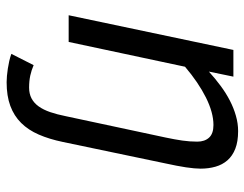

<svg xmlns="http://www.w3.org/2000/svg" viewBox="-102 -466 760 597"><g transform="rotate(90 278.5 -167.0)"><path d="M109.9 0H26.9L134.8 -512.2H217.8L202.1 -436Q223.6 -455.6 246.3 -472.4Q269 -489.3 292.2 -501.2Q315.4 -513.2 339.4 -520Q363.3 -526.9 387.2 -526.9Q419.9 -526.9 442.1 -518.1Q464.4 -509.3 478 -493.7Q491.7 -478 497.8 -456.5Q503.9 -435.1 503.9 -410.2Q503.9 -392.1 499.8 -364.7Q495.6 -337.4 487.8 -301.8L420.9 18.1Q412.1 60.5 397.9 93Q383.8 125.5 361.8 147.7Q339.8 169.9 308.8 181.4Q277.8 192.9 234.9 192.9Q226.1 192.9 215.3 191.9Q204.6 190.9 193.1 189.2Q181.6 187.5 169.7 184.8Q157.7 182.1 147 178.2L182.1 108.9Q197.8 115.7 214.6 119.4Q231.4 123 252 123Q271 123 285.4 115.5Q299.8 107.9 310.3 93.3Q320.8 78.6 328.1 57.4Q335.4 36.1 340.8 8.8L407.2 -301.8Q413.1 -329.6 416.5 -353Q419.9 -376.5 419.9 -399.9Q419.9 -422.9 407.5 -436.5Q395 -450.2 368.2 -450.2Q329.6 -450.2 282.7 -426.8Q235.8 -403.3 187 -361.8Z"/></g></svg>

Font: Lorenzo Sans
Style: Italic
Weight: 400
Italic angle: -12°
Foundry: Intel Corporation
Version: Version 1.00; ttfautohint (v1.5)